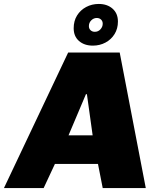

<svg xmlns="http://www.w3.org/2000/svg" viewBox="-64 -952 793 972"><path d="M-44 0 281 -686H542L674 0H456L432 -122H214L157 0ZM283 -267H405L376 -475H371ZM406 -721Q363 -721 336 -744.5Q309 -768 309 -809Q309 -846 326 -873.5Q343 -901 372 -916.5Q401 -932 436 -932Q479 -932 506 -908Q533 -884 533 -843Q533 -807 516 -779.5Q499 -752 470 -736.5Q441 -721 406 -721ZM416 -791Q433 -791 444.5 -803.5Q456 -816 456 -832Q456 -845 447.5 -853Q439 -861 426 -861Q410 -861 398 -849Q386 -837 386 -820Q386 -807 394.5 -799Q403 -791 416 -791Z"/></svg>

Font: Chivo Medium Black
Style: Italic
Weight: 900
Italic angle: -8.05°
Version: Version 2.002